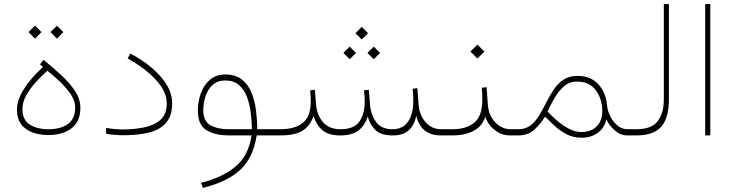

<svg xmlns="http://www.w3.org/2000/svg" viewBox="-20 -663 3586 940"><path d="M190.4 -335.4 175.8 -348.1 192.9 -370.1Q237.3 -334 278.8 -296.1Q320.3 -258.3 346.9 -218.3Q373.5 -178.2 373.5 -134.8Q373.5 -67.9 330.1 -34.9Q286.6 -2 218.3 -2Q147 -2 105 -33.2Q63 -64.5 63 -125Q63 -216.8 190.4 -335.4ZM348.1 -138.7Q348.1 -168.9 327.1 -200.4Q306.2 -231.9 274.7 -262Q243.2 -292 211.9 -316.9Q184.6 -292.5 156.2 -261.7Q127.9 -231 108.9 -197Q89.8 -163.1 89.8 -128.4Q89.8 -76.2 125.7 -53.2Q161.6 -30.3 217.8 -30.3Q275.9 -30.3 312 -55.4Q348.1 -80.6 348.1 -138.7ZM258.8 -537.1 290.5 -505.9 258.8 -473.6 227.1 -505.9ZM151.4 -537.1 183.1 -505.9 151.4 -473.6 119.6 -505.9Z M581.1 -29.3Q635.3 -29.3 684.6 -39.1Q733.9 -48.8 765.1 -75.9Q796.4 -103 796.4 -155.8Q796.4 -200.2 768.1 -241Q739.7 -281.7 695.8 -316.4Q651.9 -351.1 605 -377L618.2 -400.9Q674.3 -371.6 720.7 -333Q767.1 -294.4 794.9 -249.8Q822.8 -205.1 822.8 -157.2Q822.8 -96.2 793.2 -62Q763.7 -27.8 710.9 -14.4Q658.2 -1 588.4 -1Q542 -1 499.5 -7.8V-36.6Q544.4 -29.3 581.1 -29.3Z M1083.5 -298.3Q1133.3 -298.3 1164.1 -273.9Q1194.8 -249.5 1211.2 -209.5Q1227.5 -169.4 1233.4 -122.6Q1239.3 -75.7 1239.3 -30.3H1325.7V0H1236.8Q1219.2 110.8 1155.3 169.4Q1091.3 228 973.6 256.8L963.9 232.4Q1070.3 205.1 1133.8 151.9Q1197.3 98.6 1211.4 0H1104.5Q1030.8 0 989.7 -26.4Q948.7 -52.7 948.7 -120.6Q948.7 -166.5 963.6 -207Q978.5 -247.6 1008.3 -272.9Q1038.1 -298.3 1083.5 -298.3ZM1099.6 -30.3H1213.4Q1212.9 -68.8 1207.8 -110.4Q1202.6 -151.9 1189.2 -188Q1175.8 -224.1 1150.1 -246.6Q1124.5 -269 1082.5 -269Q1044.4 -269 1020.8 -246.8Q997.1 -224.6 986.1 -191.2Q975.1 -157.7 975.1 -123.5Q975.1 -69.8 1010.3 -50Q1045.4 -30.3 1099.6 -30.3Z M1751 -531.2 1781.7 -500.5 1751 -469.7 1720.2 -500.5ZM1810.1 -434.6 1840.8 -403.8 1810.1 -373 1778.8 -403.8ZM1691.9 -434.6 1723.1 -403.8 1691.9 -373 1661.1 -403.8ZM1901.9 0Q1843.3 0 1815.9 -28.3Q1788.6 -56.6 1780.8 -92.8Q1768.1 -51.8 1737.1 -25.9Q1706.1 0 1646.5 0Q1586.4 0 1556.6 -27.1Q1526.9 -54.2 1515.6 -95.2Q1496.6 -44.4 1459.5 -22.2Q1422.4 0 1351.1 0H1306.2V-30.3H1352.1Q1424.8 -30.3 1463.1 -62Q1501.5 -93.8 1501.5 -167.5Q1501.5 -178.2 1500.7 -192.4Q1500 -206.5 1498.5 -220.7L1521.5 -223.6L1527.3 -152.3Q1531.2 -101.1 1560.8 -65.7Q1590.3 -30.3 1647 -30.3Q1712.4 -30.3 1739 -67.1Q1765.6 -104 1765.6 -167.5Q1765.6 -178.2 1764.6 -192.4Q1763.7 -206.5 1762.2 -220.7L1785.6 -223.6L1791.5 -152.3Q1794.9 -103 1820.6 -66.7Q1846.2 -30.3 1900.9 -30.3Q1938.5 -30.3 1960.9 -49.1Q1983.4 -67.9 1993.4 -99.1Q2003.4 -130.4 2003.4 -167.5Q2003.4 -195.8 2000.5 -228.5L2023.4 -231.4L2029.3 -152.3Q2032.7 -100.6 2063.2 -65.4Q2093.8 -30.3 2139.6 -30.3H2169.9V0H2139.6Q2040.5 0 2018.1 -96.2Q2009.3 -51.8 1981.9 -25.9Q1954.6 0 1901.9 0Z M2338.9 -233.4 2362.3 -236.3 2368.2 -152.8Q2370.6 -113.8 2387.5 -86.4Q2404.3 -59.1 2428.7 -44.7Q2453.1 -30.3 2478 -30.3H2506.8V0H2478Q2441.9 0 2415 -17.3Q2388.2 -34.7 2373 -56.9Q2357.9 -79.1 2356.4 -93.3Q2342.3 -45.9 2299.8 -22.9Q2257.3 0 2194.8 0H2150.4V-30.3H2195.8Q2261.2 -30.3 2301 -61.8Q2340.8 -93.3 2341.3 -172.4Q2341.3 -208 2338.9 -233.4ZM2317.4 -444.8 2351.6 -410.6 2317.4 -376.5 2283.2 -410.6Z M2517.6 0H2487.3V-30.3H2517.6Q2553.2 -30.3 2577.4 -49.1Q2601.6 -67.9 2619.6 -97.7Q2637.7 -127.4 2654.3 -160.9Q2670.9 -194.3 2690.7 -224.1Q2710.4 -253.9 2738.5 -272.7Q2766.6 -291.5 2807.6 -291.5Q2871.6 -291.5 2909.2 -250.5Q2946.8 -209.5 2952.1 -146Q2954.6 -119.6 2968.3 -92.8Q2981.9 -65.9 3003.7 -48.1Q3025.4 -30.3 3050.3 -30.3H3080.1V0H3050.3Q3017.1 0 2988.5 -25.6Q2960 -51.3 2948.7 -79.1Q2939 -35.6 2906 -12.2Q2873 11.2 2828.1 11.2Q2786.1 11.2 2753.9 -5.6Q2721.7 -22.5 2696 -46.4Q2670.4 -70.3 2648.4 -91.8Q2626 -55.7 2595.7 -27.8Q2565.4 0 2517.6 0ZM2804.7 -263.7Q2766.6 -263.7 2739.3 -238.8Q2711.9 -213.9 2692.9 -179.7Q2673.8 -145.5 2660.6 -117.2Q2680.2 -96.7 2700 -78.9Q2719.7 -61 2739.7 -47.9Q2761.2 -33.2 2783 -24.9Q2804.7 -16.6 2827.1 -16.6Q2873 -16.6 2900.9 -43.9Q2928.7 -71.3 2928.7 -118.7Q2928.7 -178.2 2897.2 -220.9Q2865.7 -263.7 2804.7 -263.7Z M3060.5 -30.3H3095.2Q3169.9 -30.3 3200 -69.6Q3230 -108.9 3230 -175.8V-643.1H3254.9V-176.3Q3254.9 -87.4 3218.3 -43.7Q3181.6 0 3094.7 0H3060.5Z M3457.5 -643.1V0H3432.6V-643.1Z"/></svg>

Font: Vazirmatn FD NL Thin
Style: Regular
Weight: 100
Designer: Saber Rastikerdar
Foundry: Saber Rastikerdar
Version: Version 33.003